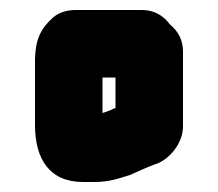

<svg xmlns="http://www.w3.org/2000/svg" viewBox="-20 -712 435 384"><path d="M211 -557V-496C208 -495 205 -494 204 -493L194 -489L185 -486V-557ZM146 -348H168C200 -348 216 -355 240 -362C254 -368 272 -377 289 -383C317 -391 347 -425 346 -461V-609C346 -631 337 -649 320 -663C306 -682 287 -692 264 -692H132C113 -692 97 -687 85 -676C62 -655 51 -634 50 -594V-462C50 -394 79 -348 146 -348Z"/></svg>

Font: Electronic
Style: UltThk
Weight: 900
Version: Version 1.011